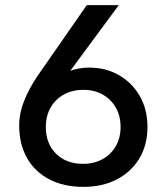

<svg xmlns="http://www.w3.org/2000/svg" viewBox="-20 -720 640 750"><path d="M306 10Q229 10 172.5 -19.5Q116 -49 85.5 -103Q55 -157 55 -230Q55 -278 74 -325.5Q93 -373 125 -421L319 -700H444L221 -398L180 -396Q212 -427 249.5 -441.5Q287 -456 327 -456Q394 -456 445.5 -426Q497 -396 526.5 -344Q556 -292 556 -224Q556 -153 524 -100.5Q492 -48 436 -19Q380 10 306 10ZM304 -80Q347 -80 380 -98Q413 -116 432 -148.5Q451 -181 451 -224Q451 -267 432.5 -299.5Q414 -332 381.5 -350.5Q349 -369 306 -369Q262 -369 229 -350.5Q196 -332 177.5 -299.5Q159 -267 159 -224Q159 -159 199 -119.5Q239 -80 304 -80Z"/></svg>

Font: SUSE Medium
Style: Regular
Weight: 500
Designer: Rene Bieder
Foundry: SUSE
Version: Version 1.000